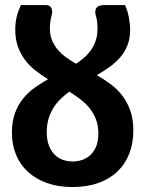

<svg xmlns="http://www.w3.org/2000/svg" viewBox="-20 -746 586 774"><path d="M504.5 -625Q504.5 -589.5 493.5 -562.5Q482.5 -535.5 464 -514.2Q445.5 -493 421.2 -475.8Q397 -458.5 370.5 -443Q399 -426.5 425.8 -406.8Q452.5 -387 472.8 -360.8Q493 -334.5 505.2 -300.2Q517.5 -266 517.5 -220Q517.5 -168 500.8 -125.8Q484 -83.5 452.5 -53.8Q421 -24 375.5 -8Q330 8 273 8Q215.5 8 170 -8Q124.5 -24 93 -52.8Q61.5 -81.5 44.8 -121.8Q28 -162 28 -211Q28 -255.5 40 -288.8Q52 -322 72 -347.2Q92 -372.5 118.5 -391.5Q145 -410.5 173.5 -426.5Q147 -443 123 -461.8Q99 -480.5 81 -504.2Q63 -528 52.2 -558Q41.5 -588 41.5 -627Q41.5 -651.5 46.5 -674.8Q51.5 -698 64.5 -725.5H165Q181 -725.5 187 -713.8Q193 -702 188.5 -685Q185 -673.5 183 -659.8Q181 -646 181 -633Q181 -606 189.2 -585Q197.5 -564 211.8 -547Q226 -530 245.2 -515.8Q264.5 -501.5 286.5 -489Q305 -501 320.8 -515Q336.5 -529 348.2 -546.2Q360 -563.5 366.5 -584.2Q373 -605 373 -631Q373 -644 371.5 -658.2Q370 -672.5 366 -684Q364 -692.5 364.2 -700Q364.5 -707.5 368.2 -713.2Q372 -719 379.2 -722.2Q386.5 -725.5 399 -725.5H484Q494.5 -703 499.5 -675.8Q504.5 -648.5 504.5 -625ZM376.5 -207.5Q376.5 -239 367.2 -263.8Q358 -288.5 342 -308.8Q326 -329 304.8 -345.2Q283.5 -361.5 259.5 -376.5Q240 -362.5 223.5 -346.2Q207 -330 194.8 -310.2Q182.5 -290.5 175.5 -266.5Q168.5 -242.5 168.5 -213.5Q168.5 -181 177.5 -158.5Q186.5 -136 201 -121.8Q215.5 -107.5 234.5 -101.2Q253.5 -95 273 -95Q292.5 -95 311 -101.2Q329.5 -107.5 344.2 -121Q359 -134.5 367.8 -156Q376.5 -177.5 376.5 -207.5Z"/></svg>

Font: Lato Heavy
Style: Regular
Weight: 800
Designer: Lukasz Dziedzic
Foundry: tyPoland Lukasz Dziedzic
Version: Version 2.007; 2014-02-27